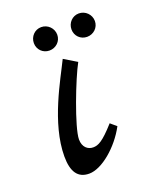

<svg xmlns="http://www.w3.org/2000/svg" viewBox="-101 -550 489 609"><g transform="rotate(-20 144.0 -245.5)"><path d="M211 -129C169 -82 153 -75 136 -75C118 -75 102 -88 102 -114C102 -154 159 -301 184 -346L141 -372C113 -314 40 -192 40 -79C40 -27 58 -1 96 -1C139 -1 199 -52 231 -112ZM72 -450C72 -428 89 -411 111 -411C133 -411 151 -428 151 -450C151 -472 133 -490 111 -490C89 -490 72 -472 72 -450ZM199 -450C199 -428 216 -411 238 -411C260 -411 278 -428 278 -450C278 -472 260 -490 238 -490C216 -490 199 -472 199 -450Z"/></g></svg>

Font: Marck Script
Style: Regular
Weight: 400
Designer: Denis Masharov, Marck Fogel
Foundry: Denis Masharov
Version: Version 1.002